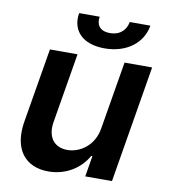

<svg xmlns="http://www.w3.org/2000/svg" viewBox="-83 -803 774 881"><g transform="rotate(10 304.0 -363.0)"><path d="M406.2 -229.4C392.8 -146.3 326.7 -105.1 269.9 -105.1C208.5 -105.1 174.7 -148.8 185.4 -218L240.1 -545.5H111.5L53.3 -198.2C31.6 -67.1 93.8 7.1 201 7.1C282.7 7.1 348.7 -35.9 382.8 -96.9H388.5L372.2 0H496.8L587.7 -545.5H459.2ZM214.5 -733C200.6 -649.9 255.3 -593.8 356.9 -593.8C459.2 -593.8 532.7 -649.9 546.5 -733H450.3C444.2 -698.2 419.7 -667.3 369.3 -667.3C318.5 -667.3 304.3 -698.9 310.4 -733Z"/></g></svg>

Font: Margiela Sans Semi Bold
Style: Italic
Weight: 600
Italic angle: -9.39999°
Designer: Stefan Endress, Andreas Faust
Version: Version 1.100;FEAKit 1.0